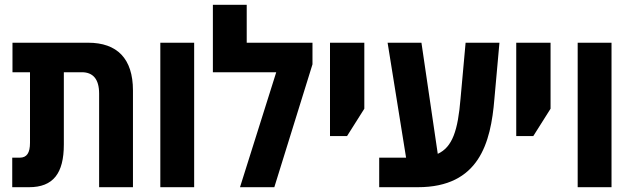

<svg xmlns="http://www.w3.org/2000/svg" viewBox="-20 -780 2632 800"><path d="M31 0H101C202 0 246 -58 246 -178V-479H321C367 -479 393 -451 393 -390V0H534V-403C534 -536 468 -602 347 -602H32V-479H105V-185C105 -143 92 -123 62 -123H31Z M648 0H789V-602H648Z M1008 -602V-760H867V-479H1131L980 0H1123L1282 -512V-602Z M1355 -213H1426L1498 -327V-602H1355Z M1560 0H1721C1976 0 2025 -184 2040 -368L2061 -602H1920L1899 -370C1888 -236 1865 -167 1804 -139L1736 -602H1595L1672 -123H1560Z M2131 -213H2202L2274 -327V-602H2131Z M2387 0H2528V-602H2387Z"/></svg>

Font: Noto Sans Hebrew Condensed
Style: Bold
Weight: 700
Width: 3
Designer: Monotype Design Team
Foundry: Monotype Imaging Inc.
Version: Version 2.004